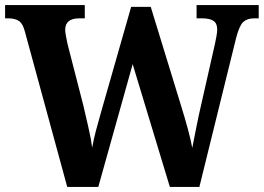

<svg xmlns="http://www.w3.org/2000/svg" viewBox="-20 -734 1036 754"><path d="M78 -609Q70 -641 54.5 -651.5Q39 -662 12 -662H0V-714H313V-662H292Q236 -662 236 -617Q236 -609 239 -592.5Q242 -576 245 -562L307 -321Q316 -282 327 -234.5Q338 -187 342 -154Q348 -188 356.5 -220Q365 -252 375 -287L495 -707H572L691 -319Q706 -271 718 -226.5Q730 -182 735 -153Q742 -188 751 -234Q760 -280 771 -327L824 -561Q827 -574 830 -591.5Q833 -609 833 -618Q833 -642 818.5 -652Q804 -662 773 -662H752V-714H996V-662H978Q951 -662 935.5 -648Q920 -634 907 -584L763 0H647L501 -482L366 0H244Z"/></svg>

Font: Noto Serif Thai SemiCondensed
Style: Bold
Weight: 700
Width: 4
Designer: Monotype Design Team
Foundry: Monotype Imaging Inc.
Version: Version 2.002; ttfautohint (v1.8.4.7-5d5b)